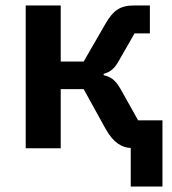

<svg xmlns="http://www.w3.org/2000/svg" viewBox="-20 -542 628 702"><path d="M458 -1C427 -2 395 -19 366 -71L286 -216H202V0H74V-522H202V-317H286L365 -454C394 -505 420 -522 471 -522H528V-420H472L417 -324C398 -289 383 -279 359 -272V-267C383 -262 401 -251 420 -218L485 -102H574V140H458Z"/></svg>

Font: Plexus Sans SemiBold
Style: Regular
Weight: 600
Version: Version 2.001;PS 002.001;hotconv 1.0.70;makeotf.lib2.5.58329